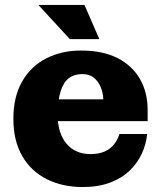

<svg xmlns="http://www.w3.org/2000/svg" viewBox="-20 -743 664 775"><path d="M314 12Q232 12 168.5 -20Q105 -52 69.5 -113.5Q34 -175 34 -264Q34 -352 69 -413.5Q104 -475 166 -507Q228 -539 307 -539L312 -444Q280 -444 258 -427.5Q236 -411 224.5 -374Q213 -337 213 -277Q213 -205 248.5 -163Q284 -121 345 -121Q379 -121 402.5 -131.5Q426 -142 440.5 -160.5Q455 -179 462 -202H574Q570 -161 552.5 -123Q535 -85 503.5 -54.5Q472 -24 424.5 -6Q377 12 314 12ZM116 -254V-342H397L576 -298V-254ZM397 -342Q396 -369 386 -392.5Q376 -416 358 -430Q340 -444 312 -444L307 -539Q395 -539 454.5 -508.5Q514 -478 545 -424Q576 -370 576 -298ZM262 -585 135 -723H321L381 -585Z"/></svg>

Font: Montagu Slab 24pt
Style: Bold
Weight: 700
Designer: Florian Karsten
Foundry: Florian Karsten
Version: Version 1.000